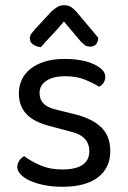

<svg xmlns="http://www.w3.org/2000/svg" viewBox="-20 -700 487 733"><path d="M401 -123Q401 -59 354 -23Q307 13 218 13Q180 13 148 6.5Q116 0 93.5 -10.5Q71 -21 58.5 -34.5Q46 -48 46 -62Q46 -74 52.5 -85Q59 -96 72 -104Q99 -84 135 -68.5Q171 -53 217 -53Q321 -53 321 -123Q321 -180 252 -197L169 -219Q108 -235 80 -265.5Q52 -296 52 -344Q52 -370 62.5 -394Q73 -418 95 -436Q117 -454 149.5 -464.5Q182 -475 226 -475Q296 -475 339 -454.5Q382 -434 382 -407Q382 -394 375.5 -384Q369 -374 358 -369Q340 -381 307 -395Q274 -409 229 -409Q184 -409 157.5 -392Q131 -375 131 -344Q131 -321 146 -305Q161 -289 196 -281L265 -264Q333 -247 367 -213.5Q401 -180 401 -123ZM224 -618Q201 -590 178.5 -566.5Q156 -543 136 -520Q118 -522 106 -530.5Q94 -539 94 -553Q94 -564 100 -572Q106 -580 116 -591L177 -657Q190 -668 200 -674Q210 -680 224 -680Q240 -680 250 -674Q260 -668 271 -656L355 -556Q355 -542 347.5 -532Q340 -522 324 -522Q312 -522 304.5 -527.5Q297 -533 289 -541Z"/></svg>

Font: Baloo Thambi 2
Style: Regular
Weight: 400
Designer: Aadarsh Rajan and Ek Type
Foundry: Ek Type
Version: Version 1.640;hotconv 1.0.111;makeotfexe 2.5.65597; ttfautoh